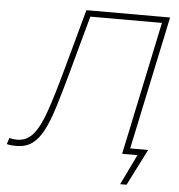

<svg xmlns="http://www.w3.org/2000/svg" viewBox="-94 -768 914 978"><g transform="rotate(5 363.0 -279.0)"><path d="M13 7Q1 7 -14 5.8Q-29 4.5 -36.5 1.5L-26 -30Q-16.5 -27.5 -5.8 -26.2Q5 -25 13.5 -25Q63 -25 96 -64.2Q129 -103.5 157.8 -186.5Q186.5 -269.5 222 -399.5L265 -555.5Q286.5 -633.5 308 -713H736Q723.5 -654.5 711.5 -597Q699.5 -539.5 685 -472L635.5 -238.5Q623.5 -181.5 613 -131.8Q602.5 -82 591.5 -31H683.5Q659 17.5 635.5 63.5Q624 86.5 612.5 109Q601 131.5 589 155H556.5L631.5 0H553Q566 -60.5 578 -117Q589.5 -173.5 603.5 -239L653 -473Q665 -529.5 675.5 -580Q686 -630 697 -682H331Q311 -610 291 -536.8Q271 -463.5 250 -386.5Q222 -285 199 -210.8Q176 -136.5 151 -88.2Q126 -40 93.2 -16.5Q60.5 7 13 7Z"/></g></svg>

Font: Heraclito Thin
Style: Italic
Weight: 100
Italic angle: -12°
Designer: Kostas Bartsokas (font) & Cristiano Sobral (main changes)
Foundry: Kostas Bartsokas (font) & Cristiano Sobral (main changes)
Version: Version 1.00;July 8, 2020;FontCreator 13.0.0.2655 64-bit